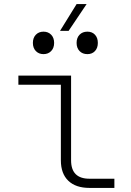

<svg xmlns="http://www.w3.org/2000/svg" viewBox="-20 -920 640 940"><path d="M418 0Q351 0 314.5 -35Q278 -70 278 -135V-505H70V-550H328V-135Q328 -45 418 -45H540V0ZM274 -769 355 -900H404L316 -769ZM408 -655Q384 -655 369.5 -670Q355 -685 355 -710Q355 -735 369.5 -750Q384 -765 408 -765Q431 -765 445 -750Q459 -735 459 -710Q459 -685 445 -670Q431 -655 408 -655ZM193 -655Q170 -655 155.5 -670Q141 -685 141 -710Q141 -735 155.5 -750Q170 -765 193 -765Q216 -765 230.5 -750Q245 -735 245 -710Q245 -685 230.5 -670Q216 -655 193 -655Z"/></svg>

Font: NKDuy Mono Thin
Style: Regular
Weight: 100
Monospace: yes
Designer: NKDuy
Foundry: NKDuy
Version: Version 2.251; ttfautohint (v1.8.4.7-5d5b)